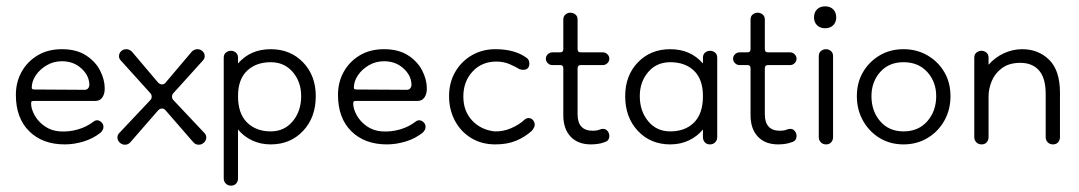

<svg xmlns="http://www.w3.org/2000/svg" viewBox="-20 -445 3400 605"><path d="M184 10Q114 10 72 -31.5Q30 -73 30 -146Q30 -186 48 -218.5Q66 -251 98.5 -270.5Q131 -290 175 -290Q221 -290 251 -270.5Q281 -251 295.5 -222.5Q310 -194 310 -166Q310 -149 302.5 -138Q295 -127 281 -127H89Q83 -127 80.5 -126Q78 -125 78 -119Q78 -102 89 -82Q100 -62 120.5 -47.5Q141 -33 168 -31Q197 -29 225 -37Q253 -45 275 -62Q280 -66 286 -66Q293 -66 299.5 -60Q306 -54 306 -45Q306 -36 297 -27Q273 -8 243 1Q213 10 184 10ZM247 -162Q255 -162 259 -168.5Q263 -175 261 -185Q258 -211 234 -231.5Q210 -252 175 -252Q149 -252 127.5 -239.5Q106 -227 93 -208Q80 -189 80 -168Q80 -163 89 -163Z M374 11Q364 11 357 4Q350 -3 350 -12Q350 -20 356 -26L454 -130Q458 -134 458 -141Q458 -146 455 -150L361 -254Q355 -260 355 -268Q355 -277 361.5 -283.5Q368 -290 378 -290Q387 -290 395 -283L478 -185Q484 -179 490 -179Q498 -179 502 -185L585 -283Q593 -290 602 -290Q612 -290 618.5 -283.5Q625 -277 625 -268Q625 -260 619 -254L525 -150Q522 -146 522 -141Q522 -134 526 -130L624 -26Q630 -20 630 -12Q630 -3 623 4Q616 11 606 11Q596 11 589 3L502 -97Q498 -103 490 -103Q484 -103 478 -97L391 3Q384 11 374 11Z M833 10Q801 10 774.5 -2.5Q748 -15 730 -37V117Q730 127 724 133.5Q718 140 708 140Q698 140 691.5 133.5Q685 127 685 117V-263Q685 -274 692 -279.5Q699 -285 708 -285Q716 -285 723 -279.5Q730 -274 730 -263V-245Q769 -290 833 -290Q895 -290 935 -248.5Q975 -207 975 -142Q975 -75 935 -32.5Q895 10 833 10ZM833 -31Q876 -31 902.5 -63Q929 -95 929 -142Q929 -187 902.5 -218Q876 -249 833 -249Q787 -249 758.5 -222Q730 -195 730 -142Q730 -87 758.5 -59Q787 -31 833 -31Z M1199 10Q1129 10 1087 -31.5Q1045 -73 1045 -146Q1045 -186 1063 -218.5Q1081 -251 1113.5 -270.5Q1146 -290 1190 -290Q1236 -290 1266 -270.5Q1296 -251 1310.5 -222.5Q1325 -194 1325 -166Q1325 -149 1317.5 -138Q1310 -127 1296 -127H1104Q1098 -127 1095.5 -126Q1093 -125 1093 -119Q1093 -102 1104 -82Q1115 -62 1135.5 -47.5Q1156 -33 1183 -31Q1212 -29 1240 -37Q1268 -45 1290 -62Q1295 -66 1301 -66Q1308 -66 1314.5 -60Q1321 -54 1321 -45Q1321 -36 1312 -27Q1288 -8 1258 1Q1228 10 1199 10ZM1262 -162Q1270 -162 1274 -168.5Q1278 -175 1276 -185Q1273 -211 1249 -231.5Q1225 -252 1190 -252Q1164 -252 1142.5 -239.5Q1121 -227 1108 -208Q1095 -189 1095 -168Q1095 -163 1104 -163Z M1541 10Q1497 10 1464 -10.5Q1431 -31 1413 -65.5Q1395 -100 1395 -142Q1395 -185 1414.5 -218.5Q1434 -252 1467 -271Q1500 -290 1541 -290Q1602 -290 1639 -263Q1648 -257 1648 -245Q1648 -225 1628 -225Q1626 -225 1623 -225.5Q1620 -226 1617 -227Q1604 -235 1585.5 -243Q1567 -251 1544 -251Q1498 -251 1469 -219.5Q1440 -188 1440 -141Q1440 -95 1467.5 -65.5Q1495 -36 1538 -31Q1565 -30 1590.5 -41Q1616 -52 1633 -68Q1639 -73 1646 -73Q1654 -73 1659.5 -66.5Q1665 -60 1665 -52Q1665 -44 1656 -33Q1634 -13 1606 -1.5Q1578 10 1541 10Z M1842 10Q1801 10 1778 -14.5Q1755 -39 1755 -82V-230Q1755 -240 1745 -240H1720Q1712 -240 1706 -246Q1700 -252 1700 -260Q1700 -268 1706 -274Q1712 -280 1720 -280H1745Q1755 -280 1755 -290V-383Q1755 -394 1762 -399.5Q1769 -405 1777 -405Q1786 -405 1793 -399.5Q1800 -394 1800 -383V-290Q1800 -280 1810 -280H1880Q1888 -280 1894 -274Q1900 -268 1900 -260Q1900 -252 1894 -246Q1888 -240 1880 -240H1810Q1800 -240 1800 -230V-85Q1800 -33 1848 -33Q1860 -33 1867.5 -36Q1875 -39 1880 -39Q1889 -39 1894.5 -32Q1900 -25 1900 -17Q1900 -1 1885 3Q1875 7 1863.5 8.5Q1852 10 1842 10Z M2092 10Q2030 10 1990 -32.5Q1950 -75 1950 -142Q1950 -207 1990 -248.5Q2030 -290 2092 -290Q2156 -290 2195 -245V-263Q2195 -274 2202 -279.5Q2209 -285 2217 -285Q2226 -285 2233 -279.5Q2240 -274 2240 -263V-13Q2240 -3 2233.5 3.5Q2227 10 2217 10Q2207 10 2201 3.5Q2195 -3 2195 -13V-37Q2177 -15 2150.5 -2.5Q2124 10 2092 10ZM2092 -31Q2139 -31 2167 -59Q2195 -87 2195 -142Q2195 -195 2167 -222Q2139 -249 2092 -249Q2049 -249 2022.5 -218Q1996 -187 1996 -142Q1996 -95 2022.5 -63Q2049 -31 2092 -31Z M2432 10Q2391 10 2368 -14.5Q2345 -39 2345 -82V-230Q2345 -240 2335 -240H2310Q2302 -240 2296 -246Q2290 -252 2290 -260Q2290 -268 2296 -274Q2302 -280 2310 -280H2335Q2345 -280 2345 -290V-383Q2345 -394 2352 -399.5Q2359 -405 2367 -405Q2376 -405 2383 -399.5Q2390 -394 2390 -383V-290Q2390 -280 2400 -280H2470Q2478 -280 2484 -274Q2490 -268 2490 -260Q2490 -252 2484 -246Q2478 -240 2470 -240H2400Q2390 -240 2390 -230V-85Q2390 -33 2438 -33Q2450 -33 2457.5 -36Q2465 -39 2470 -39Q2479 -39 2484.5 -32Q2490 -25 2490 -17Q2490 -1 2475 3Q2465 7 2453.5 8.5Q2442 10 2432 10Z M2583 10Q2573 10 2566.5 3.5Q2560 -3 2560 -13V-268Q2560 -279 2567 -284.5Q2574 -290 2583 -290Q2591 -290 2598 -284.5Q2605 -279 2605 -268V-13Q2605 -3 2599 3.5Q2593 10 2583 10ZM2580 -356Q2564 -356 2554.5 -365.5Q2545 -375 2545 -390Q2545 -406 2554.5 -415.5Q2564 -425 2580 -425Q2596 -425 2605.5 -415.5Q2615 -406 2615 -390Q2615 -375 2605.5 -365.5Q2596 -356 2580 -356Z M2827 10Q2785 10 2752 -10Q2719 -30 2699.5 -64.5Q2680 -99 2680 -142Q2680 -185 2699.5 -218Q2719 -251 2752 -270.5Q2785 -290 2827 -290Q2869 -290 2902.5 -270.5Q2936 -251 2955.5 -218Q2975 -185 2975 -142Q2975 -99 2955.5 -64.5Q2936 -30 2902.5 -10Q2869 10 2827 10ZM2827 -31Q2874 -31 2902 -63Q2930 -95 2930 -142Q2930 -187 2902 -218Q2874 -249 2827 -249Q2781 -249 2753.5 -218Q2726 -187 2726 -142Q2726 -95 2753.5 -63Q2781 -31 2827 -31Z M3298 10Q3288 10 3281.5 3.5Q3275 -3 3275 -13V-149Q3275 -199 3254 -223Q3233 -247 3195 -247Q3160 -247 3137.5 -230.5Q3115 -214 3105 -189.5Q3095 -165 3095 -141V-13Q3095 -3 3089 3.5Q3083 10 3073 10Q3063 10 3056.5 3.5Q3050 -3 3050 -13V-263Q3050 -274 3057 -279.5Q3064 -285 3073 -285Q3081 -285 3088 -279.5Q3095 -274 3095 -263V-241Q3115 -264 3143 -277Q3171 -290 3201 -290Q3252 -290 3286 -256.5Q3320 -223 3320 -153V-13Q3320 -3 3314 3.5Q3308 10 3298 10Z"/></svg>

Font: Dongle Light
Style: Regular
Weight: 300
Designer: Yanghee Ryu
Foundry: Yanghee Ryu
Version: Version 2.000